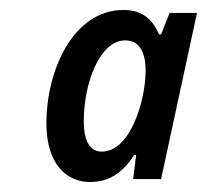

<svg xmlns="http://www.w3.org/2000/svg" viewBox="-20 -741 415 385"><path d="M184 -437C161 -437 148 -457 148 -498C148 -574 180 -660 231 -660C259 -660 272 -637 272 -599C272 -543 243 -437 184 -437ZM160 -376C202 -376 228 -398 249 -430H253L247 -382H303L375 -715H320L303 -672H299C287 -700 267 -721 228 -721C125 -721 73 -597 73 -494C73 -408 117 -376 160 -376Z"/></svg>

Font: Noto Sans Display SemiCondensed Medium
Style: Italic
Weight: 500
Width: 4
Italic angle: -12°
Designer: Monotype Design Team
Foundry: Monotype Imaging Inc.
Version: Version 1.900